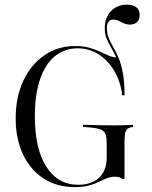

<svg xmlns="http://www.w3.org/2000/svg" viewBox="-20 -776 641 808"><path d="M294.4 11.3Q219.4 11.3 163.7 -24.6Q108.1 -60.5 77 -125.8Q46 -191.1 46 -278.2Q46 -367.7 78.2 -436.3Q110.5 -504.8 166.9 -543.5Q223.4 -582.3 296.8 -582.3Q330.6 -582.3 356 -575Q381.5 -567.7 401.6 -558.1Q421.8 -548.4 439.5 -541.1Q457.3 -533.9 477.4 -533.9Q491.1 -500 497.2 -460.5Q503.2 -421 504 -375H494.4Q487.1 -434.7 460.1 -479Q433.1 -523.4 394 -548Q354.8 -572.6 307.3 -572.6Q250.8 -572.6 210.1 -538.7Q169.4 -504.8 148 -440.7Q126.6 -376.6 126.6 -287.1Q126.6 -150 175 -74.2Q223.4 1.6 309.7 1.6Q346.8 1.6 373.4 -11.7Q400 -25 414.5 -50.4Q429 -75.8 429 -112.1V-172.6Q429 -198.4 423.8 -211.7Q418.5 -225 403.6 -231Q388.7 -237.1 358.9 -239.5L329 -241.9V-250.8Q342.7 -250.8 364.9 -250Q387.1 -249.2 413.3 -248.8Q439.5 -248.4 464.5 -248.4H466.9H466.1Q485.5 -248.4 504.4 -249.2Q523.4 -250 540.3 -250.8V-241.9L534.7 -241.1Q515.3 -237.9 509.7 -225Q504 -212.1 504 -172.6V-22.6H495.2Q490.3 -27.4 483.1 -29.8Q475.8 -32.3 462.9 -32.3Q446 -32.3 429.8 -25.8Q413.7 -19.4 395.6 -10.5Q377.4 -1.6 353.2 4.8Q329 11.3 294.4 11.3ZM496 -375Q496 -432.3 488.3 -470.2Q480.6 -508.1 469.8 -532.7Q458.9 -557.3 447.6 -576.2Q436.3 -595.2 428.6 -613.7Q421 -632.3 421 -658.1Q421 -702.4 447.2 -729.4Q473.4 -756.5 515.3 -756.5Q540.3 -756.5 554 -745.2Q567.7 -733.9 567.7 -712.9Q567.7 -694.4 556.9 -683.5Q546 -672.6 527.4 -672.6Q512.9 -672.6 501.2 -677.8Q489.5 -683.1 479 -688.3Q468.5 -693.5 456.5 -693.5Q429.8 -693.5 429.8 -658.1Q429.8 -633.1 437.5 -615.3Q445.2 -597.6 456 -579Q466.9 -560.5 477.8 -535.5Q488.7 -510.5 496.4 -472.2Q504 -433.9 504 -375Z"/></svg>

Font: Playfair 144pt SemiCondensed Light
Style: Regular
Weight: 300
Width: 4
Designer: Claus Eggers Sørensen
Foundry: Claus Eggers Sørensen
Version: Version 2.203